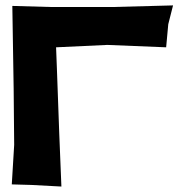

<svg xmlns="http://www.w3.org/2000/svg" viewBox="-20 -681 673 707"><path d="M25.4 -659.2 30.3 -353.5 32.2 -147.5 23.4 -2 94.7 0 206.1 5.9 198.2 -188.5 189.5 -428.7 186.5 -506.8 375 -515.6 591.8 -506.8 599.6 -591.8 617.2 -661.1 398.4 -655.3H164.1Z"/></svg>

Font: MaokenAssortedSans-Lite
Style: Lite
Weight: 400
Version: Version 1.400